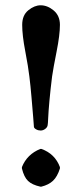

<svg xmlns="http://www.w3.org/2000/svg" viewBox="-20 -678 310 718"><path d="M131.8 -658.2Q157.7 -658.2 180.9 -638.7Q204.1 -619.1 204.1 -585Q204.1 -547.9 191.7 -485.4Q179.2 -422.9 174.8 -392.1Q168.9 -345.2 165 -302.5Q161.1 -259.8 160.2 -236.8Q159.2 -213.9 158.2 -210Q157.2 -202.1 149.2 -196Q141.1 -189.9 132.1 -189.9Q123 -189.9 115.5 -194.1Q107.9 -198.2 106.9 -203.1Q106.9 -208 104 -241Q101.1 -273.9 97.7 -315.4Q94.2 -356.9 89.8 -392.1Q85.9 -426.3 74.5 -486.1Q63 -545.9 63 -585Q63 -621.1 85.9 -639.6Q108.9 -658.2 131.8 -658.2ZM62 -47.9V-53.2Q81.1 -101.1 130.9 -121.1H134.8Q185.5 -103 204.1 -53.2V-47.9Q194.3 -17.1 178.2 -2Q162.1 13.2 134.8 20H130.9Q100.1 13.2 85 -1.2Q69.8 -15.6 62 -47.9Z"/></svg>

Font: Linux Biolinum O
Style: Bold
Weight: 700
Designer: Philipp H. Poll
Foundry: Philipp H. Poll
Version: Version 1.3.2